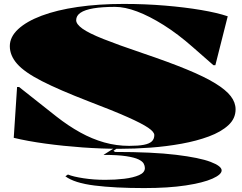

<svg xmlns="http://www.w3.org/2000/svg" viewBox="-20 -743 1235 978"><path d="M590 15Q499 15 401 8Q303 1 211.5 -11.5Q120 -24 50 -41L67 -300H77L268 -149Q328 -102 388.5 -68.5Q449 -35 511 -17.5Q573 0 638 0Q685 0 713 -5.5Q741 -11 753.5 -23Q766 -35 766 -55Q766 -71 734.5 -92.5Q703 -114 630 -146.5Q557 -179 431 -227Q281 -285 193 -330Q105 -375 67.5 -417.5Q30 -460 30 -508Q30 -555 72.5 -594.5Q115 -634 192 -663Q269 -692 375.5 -707.5Q482 -723 609 -723Q719 -723 820.5 -714.5Q922 -706 1004.5 -692Q1087 -678 1140 -660L1077 -411H1067L962 -503Q886 -570 813.5 -615.5Q741 -661 678.5 -684.5Q616 -708 566 -708Q500 -708 456 -700.5Q412 -693 390 -678Q368 -663 368 -640Q368 -620 400 -597Q432 -574 506 -544.5Q580 -515 707 -472Q840 -427 931 -389.5Q1022 -352 1076.5 -318.5Q1131 -285 1155.5 -253Q1180 -221 1180 -186Q1180 -139 1143 -105Q1106 -71 1044 -48Q982 -25 905 -11Q828 3 746.5 9Q665 15 590 15ZM714 215Q565 215 461.5 202Q358 189 313 155L326 146Q353 157 405.5 165Q458 173 516 173Q567 173 613 167.5Q659 162 688.5 149Q718 136 718 113Q718 102 712 90.5Q706 79 685.5 69Q665 59 622.5 52.5Q580 46 507 46L580 0H595L558 25L566 31Q757 31 876.5 45.5Q996 60 1052.5 81.5Q1109 103 1109 125Q1109 146 1062 167Q1015 188 926.5 201.5Q838 215 714 215Z"/></svg>

Font: Kalnia Expanded
Style: Bold
Weight: 700
Width: 7
Designer: Frida Medrano
Foundry: Frida Medrano
Version: Version 1.105